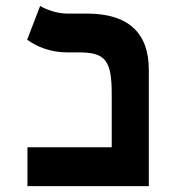

<svg xmlns="http://www.w3.org/2000/svg" viewBox="-20 -632 626 652"><path d="M73.2 0H485.4V-395C485.4 -521 415 -585.9 274.9 -585.9H206.5C170.9 -585.9 130.9 -602.5 116.2 -611.8L72.3 -497.1C104.5 -473.6 151.9 -454.1 207 -454.1H248.5C337.9 -454.1 359.4 -426.8 359.4 -312V-131.8H73.2Z"/></svg>

Font: CaskaydiaCove Nerd Font
Style: Bold
Weight: 700
Designer: Aaron Bell
Foundry: Saja Typeworks
Version: Version 2111.1;Nerd Fonts 2.3.0